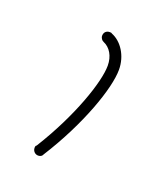

<svg xmlns="http://www.w3.org/2000/svg" viewBox="-62 -175 266 321"><g transform="rotate(20 71.5 -14.5)"><path d="M40 103C44 103 47 101 48 98C93 27 118 -45 118 -78C118 -103 104 -124 86 -131C85 -132 84 -132 82 -132C76 -132 72 -128 72 -122C72 -118 75 -114 78 -113C90 -108 98 -95 98 -78C98 -49 75 19 32 88C30 89 30 91 30 93C30 98 34 103 40 103Z"/></g></svg>

Font: Mistral SingleLine Outline
Style: Regular
Weight: 300
Designer: François Chastanet, Élisa Garzelli, Anais Alves, Morgane Autin
Foundry: institut supérieur des arts et du design Toulouse / isdaT
Version: Version 1.000;Glyphs 3.3 (3337)